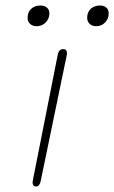

<svg xmlns="http://www.w3.org/2000/svg" viewBox="-20 -682 414 696"><path d="M99 -28 189 -482Q193 -504 209 -504Q226 -504 222 -482L128 -28Q124 -6 111 -6Q103 -6 100 -12Q97 -18 99 -28ZM80 -618Q80 -638 93 -650Q106 -662 126 -662Q141 -662 150 -654.5Q159 -647 159 -634Q159 -614 145.5 -600.5Q132 -587 113 -587Q98 -587 89 -595.5Q80 -604 80 -618ZM296 -618Q296 -638 309 -650Q322 -662 342 -662Q357 -662 365.5 -654.5Q374 -647 374 -634Q374 -614 361 -600.5Q348 -587 329 -587Q314 -587 305 -595.5Q296 -604 296 -618Z"/></svg>

Font: Mali ExtraLight
Style: Italic
Weight: 275
Italic angle: -10°
Version: Version 1.000; ttfautohint (v1.6)